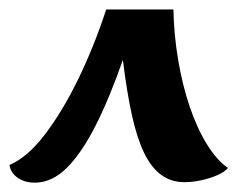

<svg xmlns="http://www.w3.org/2000/svg" viewBox="-26 -680 520 405"><path d="M47.2 -294.7Q26.5 -294.7 11.5 -304.9Q-3.5 -315.2 -6 -332Q31.5 -347.8 68.5 -396.1Q105.5 -444.3 139.2 -513.5Q172.8 -582.7 198 -660H339.8Q340.8 -606.7 349.8 -553.7Q358.7 -500.7 374.2 -454.8Q389.8 -409 410.8 -375.2Q431.7 -341.5 454.8 -325.8Q448.5 -317.5 432 -310.3Q415.5 -303.2 396.9 -299.4Q378.3 -295.7 363.3 -295.7Q335 -295.7 313.9 -311.2Q292.8 -326.7 277.8 -358Q262.7 -389.3 252 -438.2Q241.3 -487 233.2 -553.7Q205.5 -474.3 176.2 -416.1Q146.8 -357.8 115.2 -326.2Q83.7 -294.7 47.2 -294.7Z"/></svg>

Font: Sansita Swashed Light
Style: Regular
Weight: 300
Designer: Pablo Cosgaya
Foundry: Omnibus-Type
Version: Version 1.003